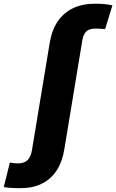

<svg xmlns="http://www.w3.org/2000/svg" viewBox="-162 -775 614 1014"><path d="M-55.2 218.8Q-70.3 218.8 -86.2 218.3Q-102.1 217.8 -116.2 216.3Q-130.4 214.8 -142.1 212.9L-109.9 83.5Q-100.6 85.4 -88.6 86.7Q-76.7 87.9 -66.9 87.9Q-34.7 87.9 -16.8 71Q1 54.2 6.8 18.1L100.6 -549.3Q111.8 -616.7 143.1 -662.4Q174.3 -708 223.9 -731.7Q273.4 -755.4 340.3 -755.4Q366.7 -755.4 388.9 -753.4Q411.1 -751.5 431.6 -746.6L393.1 -621.1Q382.3 -622.6 369.9 -623.3Q357.4 -624 340.3 -624Q310.5 -624 294.4 -609.4Q278.3 -594.7 272.9 -563L177.7 13.2Q167 80.1 136.7 126Q106.4 171.9 58.3 195.3Q10.3 218.8 -55.2 218.8Z"/></svg>

Font: Inter 17pt ExtraBold
Style: Italic
Weight: 800
Italic angle: -9.3988°
Version: Version 4.001;git-66647c0bb